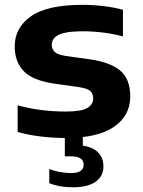

<svg xmlns="http://www.w3.org/2000/svg" viewBox="-20 -576 608 816"><path d="M260.5 10.5Q205 10.5 152.2 4Q99.5 -2.5 55 -15V-128.5Q150 -102 259 -102Q325 -102 350.5 -116.8Q376 -131.5 376 -157.5Q376 -178 364 -189Q352 -200 317.5 -205.5L211 -220.5Q118.5 -234 80.5 -274Q42.5 -314 42.5 -378.5Q42.5 -458 111.5 -506.8Q180.5 -555.5 331.5 -555.5Q376.5 -555.5 422.2 -549.8Q468 -544 502.5 -534.5V-421Q466 -431.5 421.2 -437.2Q376.5 -443 333 -443Q278.5 -443 249.8 -435.2Q221 -427.5 210.5 -414.5Q200 -401.5 200 -385.5Q200 -368.5 211.5 -356.2Q223 -344 257.5 -338.5L364 -323.5Q446.5 -312 490 -276.8Q533.5 -241.5 533.5 -165.5Q533.5 -84 464 -36.8Q394.5 10.5 260.5 10.5ZM289.5 220Q232 220 189.5 202.5V142Q210.5 151 236.2 155.2Q262 159.5 282 159.5Q335.5 159.5 335.5 124Q335.5 88.5 282.5 88.5H255.5V-10H332V43Q376.5 49.5 398 72.8Q419.5 96 419.5 131.5Q419.5 173 386.2 196.5Q353 220 289.5 220Z"/></svg>

Font: Encode Sans Expanded
Style: Bold
Weight: 700
Width: 7
Designer: Multiple Designers
Foundry: Impallari Type
Version: Version 3.000; ttfautohint (v1.8.3) -l 8 -r 50 -G 200 -x 14 